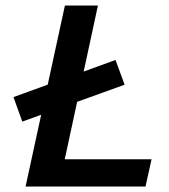

<svg xmlns="http://www.w3.org/2000/svg" viewBox="-20 -678 614 698"><path d="M73 0 216 -658H336L194 0ZM110 0 131 -99H531L509 0ZM61 -236 29 -325 400 -460 433 -370Z"/></svg>

Font: Ysabeau Infant
Style: Bold Italic
Weight: 700
Italic angle: -12°
Designer: Christian Thalmann (Catharsis Fonts)
Version: Version 2.001;gftools[0.9.30]; featfreeze: ss01,ss02,lnum